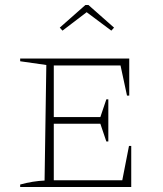

<svg xmlns="http://www.w3.org/2000/svg" viewBox="-20 -751 654 771"><path d="M498 -165H507V0H61V-10Q86 -17 111 -21Q136 -25 159 -26L166 -490L61 -505V-516H499V-367H490L464 -488H196V-281H383L407 -352H415V-183H407L383 -254H196V-27H471ZM335 -731 438 -640 427 -628 328 -702 231 -628 220 -640 323 -731Z"/></svg>

Font: Piazzolla SC Thin
Style: Regular
Weight: 100
Designer: Juan Pablo del Peral
Foundry: Huerta Tipografica
Version: Version 1.330